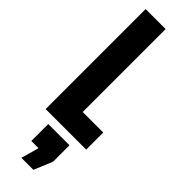

<svg xmlns="http://www.w3.org/2000/svg" viewBox="-385 -856 1167 1167"><g transform="rotate(45 198.5 -272.5)"><path d="M38.1 0V-859.4H210V-146.5H386.7V0ZM143.6 314 175.8 198.7H113.8V53.2H296.4V194.3L246.6 314Z"/></g></svg>

Font: webenart
Style: Regular
Weight: 400
Designer: Vernon Adams
Foundry: Vernon Adams
Version: Version 2.116; ttfautohint (v1.8.3)